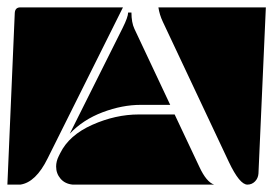

<svg xmlns="http://www.w3.org/2000/svg" viewBox="-20 -510 740 520"><path d="M0 -10 20 -475Q21 -490 35 -490H313L109 -81Q77 -16 35 -10ZM409 -490H700L680 -40Q679 -27 670.5 -18.5Q662 -10 650 -10Q629 -10 600 -71L421 -451Q412 -470 409 -490ZM132 -59Q132 -73 139 -87L143 -95Q167 -144 230 -172Q293 -200 356 -200H453L520 -58Q539 -17 560 -10H177Q156 -12 144 -26Q132 -40 132 -59ZM169 -148 312 -434Q327 -464 327 -476H336Q336 -449 344 -432L441 -226H361Q311 -226 258 -206Q205 -186 169 -148Z"/></svg>

Font: PrimecolorB
Style: Medium
Weight: 500
Designer: gluk
Foundry: gluk
Version: Version 0.672